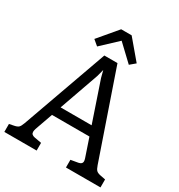

<svg xmlns="http://www.w3.org/2000/svg" viewBox="-213 -1051 1108 1190"><g transform="rotate(30 340.5 -456.5)"><path d="M684 -57V0H437V-55L489 -64Q515 -69 515 -88Q515 -97 511 -109L467 -239H199L154 -112Q150 -98 150 -90Q150 -69 177 -64L227 -55V0H-4V-57L31 -64Q51 -68 60 -76.5Q69 -85 78 -110L296 -720H390L600 -110Q608 -86 617.5 -77Q627 -68 648 -64ZM444 -306 348 -589 335 -639 322 -589 222 -306ZM456 -746 343 -853 229 -746 191 -778 305 -913H380L494 -778Z"/></g></svg>

Font: Enriqueta
Style: Regular
Weight: 400
Designer: Viviana Monsalve, Gustavo Ibarra
Foundry: 72Puntos
Version: Version 2.000